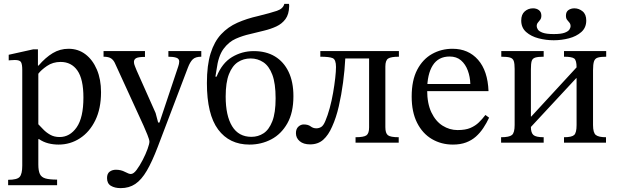

<svg xmlns="http://www.w3.org/2000/svg" viewBox="-20 -737 3186 992"><path d="M275 220H22V192Q69 192 82 176.5Q95 161 95 119V-376Q95 -405 88.5 -416Q82 -427 57 -427Q47 -427 36 -426Q25 -425 25 -425V-454L151 -482H176V-398H179Q215 -440 252.5 -462.5Q290 -485 334 -485Q384 -485 421.5 -456.5Q459 -428 480.5 -377.5Q502 -327 502 -261Q502 -176 472.5 -115.5Q443 -55 393 -22.5Q343 10 283 10Q255 10 229.5 3.5Q204 -3 182 -18H178V113Q178 145 186 162Q194 179 215 185Q236 191 275 191ZM288 -29Q341 -29 376 -79Q411 -129 411 -233Q411 -328 380 -372.5Q349 -417 293 -417Q253 -417 222.5 -396Q192 -375 178 -356V-95Q188 -85 203 -69Q218 -53 239 -41Q260 -29 288 -29Z M604 235Q573 235 553 223Q533 211 533 183Q533 160 546.5 150Q560 140 579 140Q605 140 625.5 151Q646 162 656 162Q670 162 686 140.5Q702 119 717.5 89Q733 59 742.5 32.5Q752 6 752 -5Q752 -15 741.5 -41Q731 -67 722 -87L575 -408Q568 -425 555 -434.5Q542 -444 515 -444V-473H729V-443Q695 -443 683.5 -436.5Q672 -430 672 -417Q672 -407 677 -395.5Q682 -384 686 -373L784 -153L797 -104H804L901 -394Q903 -399 904.5 -406.5Q906 -414 906 -419Q906 -434 890.5 -439Q875 -444 850 -444V-473H1020V-444Q990 -444 976 -430.5Q962 -417 951 -388L795 22Q766 98 738.5 145Q711 192 679 213.5Q647 235 604 235Z M1269 10Q1165 10 1107 -68Q1049 -146 1049 -308Q1049 -400 1068 -461Q1087 -522 1122.5 -560Q1158 -598 1206.5 -619.5Q1255 -641 1313 -654Q1378 -670 1410.5 -681Q1443 -692 1449 -717H1473Q1474 -713 1474 -709.5Q1474 -706 1474 -704Q1473 -663 1455 -638.5Q1437 -614 1408 -600.5Q1379 -587 1343.5 -578.5Q1308 -570 1272 -561Q1235 -553 1198.5 -537Q1162 -521 1135 -484.5Q1108 -448 1099 -378L1093 -341H1099Q1127 -411 1178.5 -442Q1230 -473 1291 -473Q1355 -473 1400.5 -445.5Q1446 -418 1471 -366Q1496 -314 1496 -240Q1496 -155 1464.5 -99.5Q1433 -44 1381.5 -17Q1330 10 1269 10ZM1279 -30Q1314 -30 1342 -48.5Q1370 -67 1387 -110.5Q1404 -154 1404 -229Q1404 -306 1387 -351Q1370 -396 1340.5 -415.5Q1311 -435 1275 -435Q1238 -435 1209 -416Q1180 -397 1163 -354Q1146 -311 1146 -238Q1146 -139 1179.5 -84.5Q1213 -30 1279 -30Z M1582 9Q1548 9 1528.5 -7.5Q1509 -24 1509 -49Q1509 -71 1521.5 -82.5Q1534 -94 1549 -94Q1572 -94 1585 -84Q1598 -74 1614 -74Q1628 -74 1639.5 -81Q1651 -88 1661 -112Q1673 -140 1683.5 -178.5Q1694 -217 1701 -257.5Q1708 -298 1712 -333.5Q1716 -369 1716 -391Q1716 -429 1699 -436.5Q1682 -444 1635 -444V-473H2041V-444Q2000 -444 1985.5 -434.5Q1971 -425 1971 -393V-80Q1971 -49 1984 -38.5Q1997 -28 2040 -28V0H1817V-28Q1860 -28 1873.5 -38Q1887 -48 1887 -79V-435H1764Q1761 -375 1752.5 -311Q1744 -247 1730.5 -188Q1717 -129 1696 -83Q1677 -39 1650 -15Q1623 9 1582 9Z M2320 10Q2260 10 2211.5 -18.5Q2163 -47 2135 -102.5Q2107 -158 2107 -238Q2107 -322 2135.5 -376.5Q2164 -431 2212 -458Q2260 -485 2318 -485Q2400 -485 2450 -428Q2500 -371 2504 -266H2179L2178 -303H2410Q2409 -340 2397 -372.5Q2385 -405 2362 -425Q2339 -445 2303 -445Q2245 -445 2216 -399.5Q2187 -354 2187 -271Q2187 -202 2209 -156Q2231 -110 2267 -87.5Q2303 -65 2344 -65Q2385 -65 2410.5 -76Q2436 -87 2454 -104.5Q2472 -122 2488 -143L2507 -129Q2494 -101 2477 -75.5Q2460 -50 2438.5 -31Q2417 -12 2388 -1Q2359 10 2320 10Z M2789 0H2569V-28Q2611 -28 2625 -39.5Q2639 -51 2639 -91V-381Q2639 -408 2634.5 -421.5Q2630 -435 2615.5 -439.5Q2601 -444 2570 -444V-473H2789V-444Q2760 -444 2745.5 -439.5Q2731 -435 2727 -421.5Q2723 -408 2723 -379V-135H2725L2959 -389Q2959 -425 2947 -434.5Q2935 -444 2894 -444V-473H3112V-444Q3084 -444 3069 -439.5Q3054 -435 3049 -420Q3044 -405 3044 -374V-91Q3044 -51 3058.5 -39.5Q3073 -28 3111 -28V0H2894V-28Q2934 -28 2946.5 -39.5Q2959 -51 2959 -91V-333H2957L2723 -81Q2723 -51 2736 -39.5Q2749 -28 2789 -28ZM2841 -529Q2801 -529 2762.5 -539Q2724 -549 2698.5 -571.5Q2673 -594 2673 -631Q2673 -662 2691 -678Q2709 -694 2734 -694Q2752 -694 2764.5 -684.5Q2777 -675 2777 -656Q2777 -643 2771 -635Q2765 -627 2759 -620Q2753 -613 2753 -602Q2753 -594 2759 -584.5Q2765 -575 2784 -568Q2803 -561 2841 -561Q2879 -561 2897.5 -568Q2916 -575 2922 -584.5Q2928 -594 2928 -601Q2928 -613 2922 -620Q2916 -627 2910 -634.5Q2904 -642 2904 -656Q2904 -676 2917 -685Q2930 -694 2948 -694Q2971 -694 2990 -678.5Q3009 -663 3009 -631Q3009 -594 2983.5 -571.5Q2958 -549 2919.5 -539Q2881 -529 2841 -529Z"/></svg>

Font: STIX Two Text
Style: Regular
Weight: 400
Designer: Ross Mills, John Hudson & Paul Hanslow, Tiro Typeworks Ltd; with prior portions MicroPress Inc., and Coen Hoffman.
Foundry: Tiro Typeworks Ltd
Version: Version 2.13 b171